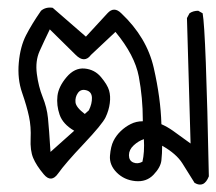

<svg xmlns="http://www.w3.org/2000/svg" viewBox="-20 -310 579 514"><path d="M501 179.7Q484.4 153.3 468.3 127.4Q452.1 101.6 414.1 80.1Q414.1 100.6 412.1 119.1Q410.2 137.7 391.1 157.7Q372.1 177.7 342.3 174.8Q312.5 171.9 292.5 151.9Q272.5 131.8 274.4 106.9Q276.4 82 283.7 67.4Q291 52.7 303.2 41Q315.4 29.3 330.1 22Q344.7 14.6 362.3 14.6V10.7Q362.3 -47.9 351.6 -105Q340.8 -162.1 289.1 -224.6L223.6 -163.1Q206.1 -139.6 182.6 -163.1L113.3 -231.4Q97.7 -199.2 85.9 -172.9Q74.2 -146.5 78.6 -112.3Q83 -78.1 94.2 -50.3Q105.5 -22.5 108.4 5.9Q111.3 34.2 115.2 96.7L178.7 40Q148.4 22.5 139.6 -2.9Q130.9 -28.3 133.8 -53.2Q136.7 -78.1 158.2 -103.5Q179.7 -128.9 206.5 -126.5Q233.4 -124 250.5 -103.5Q267.6 -83 272 -67.9Q276.4 -52.7 273.9 -33.7Q271.5 -14.6 262.7 3.9Q253.9 22.5 204.1 75.2Q154.3 127.9 135.7 154.3Q117.2 180.7 97.2 156.7Q77.1 132.8 68.8 112.8Q60.5 92.8 62 61Q63.5 29.3 57.6 2Q51.8 -25.4 39.1 -62Q26.4 -98.6 30.3 -142.1Q34.2 -185.5 49.8 -215.8Q65.4 -246.1 89.8 -281.2Q102.5 -292 121.1 -289.1L210 -211.9L267.6 -274.4Q285.2 -293.9 304.7 -274.4Q373 -210 391.6 -128.4Q410.2 -46.9 412.1 22.5Q427.7 29.3 442.9 40Q458 50.8 490.2 74.2Q481.4 -228.5 480.5 -261.7L487.3 -274.4Q497.1 -281.2 510.7 -281.2L522.5 -274.4Q531.2 -228.5 539.1 162.1Q526.4 194.3 501 179.7ZM361.3 123Q367.2 97.7 365.2 62.5Q350.6 67.4 337.9 79.1Q325.2 90.8 325.2 105.5Q325.2 120.1 336.9 125Q348.6 129.9 361.3 123ZM217.8 -14.6Q226.6 -32.2 226.1 -48.3Q225.6 -64.5 210.9 -68.4Q196.3 -72.3 188.5 -61Q180.7 -49.8 182.1 -36.1Q183.6 -22.5 207 -4.9Z"/></svg>

Font: JasonHandwriting4
Style: Regular
Weight: 400
Version: Version 1.01.21